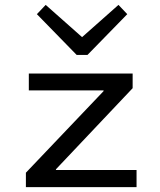

<svg xmlns="http://www.w3.org/2000/svg" viewBox="-20 -766 654 786"><path d="M539 0H86V-59L404 -393V-396H98V-465H523V-405L209 -73V-70H539ZM465 -746 501 -708 338 -541H294L131 -708L167 -746L316 -614Z"/></svg>

Font: Intel One Mono
Style: Regular
Weight: 400
Monospace: yes
Designer: Fred Shallcrass
Foundry: Frere-Jones Type LLC
Version: Version 1.400;hotconv 1.1.0;makeotfexe 2.6.0;FJTRelease1.4